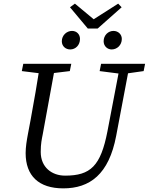

<svg xmlns="http://www.w3.org/2000/svg" viewBox="-20 -1021 818 1056"><path d="M121 -179C121 -54 193 15 328 15C474 15 579 -62 619 -274L694 -670H642L571 -299C534 -108 478 -55 338 -55C265 -55 204 -101 204 -185C204 -232 210 -256 215 -282L286 -670H201C185 -567 167 -463 148 -360L134 -286C127 -249 121 -212 121 -179ZM100 -630 221 -615H240L364 -630L372 -670H108L100 -630ZM528 -630 645 -615H664L770 -630L778 -670H536L528 -630ZM366 -749C396 -749 420 -773 420 -807C420 -832 402 -851 376 -851C348 -851 320 -828 320 -794C320 -766 342 -749 366 -749ZM463 -864H517L649 -981L630 -1001L459 -892H523L392 -1001L365 -981L463 -864ZM594 -749C624 -749 650 -773 650 -807C650 -832 630 -851 604 -851C576 -851 550 -828 550 -794C550 -766 572 -749 594 -749Z"/></svg>

Font: Source Serif Variable
Style: Italic
Weight: 389
Italic angle: -12°
Designer: Frank Grießhammer
Foundry: Adobe Systems Incorporated
Version: Version 3.001;hotconv 1.0.111;makeotfexe 2.5.65597